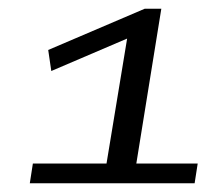

<svg xmlns="http://www.w3.org/2000/svg" viewBox="-20 -788 471 438"><path d="M48 -370 55 -415H223L270 -700L97 -626L90 -674L310 -768H348L291 -415H431L424 -370Z"/></svg>

Font: Georama Extended
Style: Italic
Weight: 400
Width: 7
Italic angle: -9°
Designer: Jean-Baptiste Levee
Foundry: Production Type
Version: Version 1.000